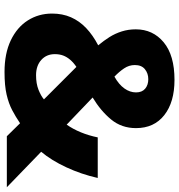

<svg xmlns="http://www.w3.org/2000/svg" viewBox="8 -770 773 828"><g transform="rotate(90 394.0 -356.5)"><path d="M325 -723Q421 -723 477 -679Q533 -635 533 -557Q533 -495 496 -450Q459 -405 401 -370L518 -258Q537 -285 551 -319Q565 -353 573 -392H748Q732 -321 702 -256.5Q672 -192 635 -148L788 0H568L512 -57Q484 -38 455.5 -23Q427 -8 388.5 1Q350 10 291 10Q211 10 154.5 -17Q98 -44 68.5 -90.5Q39 -137 39 -195Q39 -240 55 -276.5Q71 -313 101.5 -342Q132 -371 176 -394Q156 -418 140.5 -442.5Q125 -467 116 -495.5Q107 -524 107 -556Q107 -630 163 -676.5Q219 -723 325 -723ZM269 -300Q251 -288 238.5 -273.5Q226 -259 220 -243Q214 -227 214 -207Q214 -171 239 -148.5Q264 -126 305 -126Q341 -126 367.5 -136.5Q394 -147 409 -160ZM322 -610Q297 -610 279 -595.5Q261 -581 261 -552Q261 -527 275.5 -505.5Q290 -484 311 -464Q345 -483 362 -507Q379 -531 379 -557Q379 -583 363 -596.5Q347 -610 322 -610Z"/></g></svg>

Font: Noto Sans Khmer ExtraBold
Style: Regular
Weight: 800
Version: Version 2.003